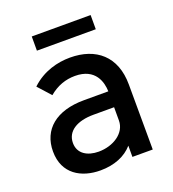

<svg xmlns="http://www.w3.org/2000/svg" viewBox="-123 -750 767 852"><g transform="rotate(-20 260.0 -323.5)"><path d="M401 -655H123V-588H401ZM456 0 455 -307C455 -441 372 -509 250 -509C191 -509 122 -492 66 -439L120 -379C158 -411 199 -425 243 -425C340 -425 358 -353 359 -310H244C112 -310 37 -246 37 -143C37 -36 118 8 207 8C273 8 326 -14 360 -53V0ZM359 -172C359 -113 297 -73 228 -73C176 -73 133 -97 133 -148C133 -204 184 -235 262 -235H359Z"/></g></svg>

Font: Arthouse Owned Medium
Style: Regular
Weight: 500
Designer: Jeremy Tribby
Foundry: Tribby Type
Version: Version 1.000;PS 001.000;hotconv 1.0.88;makeotf.lib2.5.64775